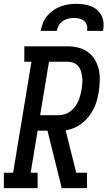

<svg xmlns="http://www.w3.org/2000/svg" viewBox="-44 -975 564 995"><path d="M-24 0V-80H24L119 -655H82V-735H306Q335 -735 362.5 -728Q390 -721 412 -705Q434 -689 448 -665Q462 -641 468 -614Q474 -587 473 -557.5Q472 -528 468 -500Q464 -477 458 -454.5Q452 -432 441.5 -411.5Q431 -391 416 -371.5Q401 -352 382 -337Q363 -322 341 -312.5Q319 -303 296 -300L351 -80H407V0H276L202 -298H151L115 -80H151V0ZM164 -378H258Q274 -378 290 -382.5Q306 -387 319.5 -397Q333 -407 343.5 -420.5Q354 -434 361 -449.5Q368 -465 372 -480.5Q376 -496 379 -512Q381 -527 382.5 -543.5Q384 -560 382 -575.5Q380 -591 375.5 -606Q371 -621 361 -632.5Q351 -644 336.5 -649.5Q322 -655 306 -655H210ZM167 -815Q171 -836 178.5 -855.5Q186 -875 200 -892Q214 -909 232 -921.5Q250 -934 270 -941.5Q290 -949 310.5 -952Q331 -955 352 -955Q372 -955 392 -952Q412 -949 429.5 -942Q447 -935 461 -922Q475 -909 483 -892Q491 -875 492.5 -855Q494 -835 490 -815H407Q410 -829 406.5 -843Q403 -857 392.5 -866Q382 -875 368 -878.5Q354 -882 340 -882Q325 -882 310 -878.5Q295 -875 282 -866.5Q269 -858 261 -844Q253 -830 250 -815Z"/></svg>

Font: Iosevka Slab Medium Oblique
Style: Regular
Weight: 500
Italic angle: -9°
Monospace: yes
Designer: Belleve Invis
Foundry: Belleve Invis
Version: Version 11.1.1; ttfautohint (v1.8.3)